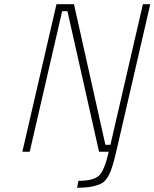

<svg xmlns="http://www.w3.org/2000/svg" viewBox="-20 -720 733 911"><path d="M86 0 248 -700H331L480 -33H504L658 -700H693L533 -7Q513 81 496.5 111Q480 141 462 150Q422 171 346 171L352 138Q424 138 450 113Q476 88 496 0H450L300 -667H275L121 0Z"/></svg>

Font: Titillium Web ExtraLight
Style: Italic
Weight: 275
Italic angle: -13°
Version: Version 1.002;PS 57.000;hotconv 1.0.70;makeotf.lib2.5.55311